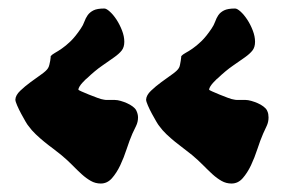

<svg xmlns="http://www.w3.org/2000/svg" viewBox="-20 -499 679 451"><path d="M299.8 -240.2Q302.2 -235.4 303.2 -231.2Q304.2 -227.1 304.2 -223.1Q304.2 -212.4 299.6 -203.1Q294.9 -193.8 291 -185.1Q284.2 -169.4 277.6 -149.2Q271 -128.9 262.5 -110.8Q253.9 -92.8 242.9 -80.3Q231.9 -67.9 216.8 -67.9Q204.1 -67.9 193.4 -74Q182.6 -80.1 172.1 -89.6Q161.6 -99.1 149.9 -111.1Q138.2 -123 124 -134.8Q115.2 -142.1 105 -149.7Q94.7 -157.2 84.2 -165.8Q73.7 -174.3 64 -183.6Q54.2 -192.9 46.9 -203.1Q44.9 -205.1 40 -213.4Q35.2 -221.7 29.8 -231.7Q24.4 -241.7 20.3 -251.2Q16.1 -260.7 16.1 -265.1Q16.6 -275.4 27.6 -285.9Q38.6 -296.4 52 -306.2Q65.4 -315.9 77.4 -324.5Q89.4 -333 92.8 -338.9Q94.7 -341.8 95.9 -346.7Q97.2 -351.6 97.9 -356Q98.6 -360.4 98.9 -363.5Q99.1 -366.7 99.1 -367.2Q102.5 -371.1 109.1 -374.8Q115.7 -378.4 125 -384.8Q134.3 -391.1 145.8 -402.1Q157.2 -413.1 169.9 -432.1Q175.3 -439.9 178.2 -448.2Q181.2 -456.5 186 -463.4Q190.9 -470.2 199.5 -474.6Q208 -479 225.1 -479Q230 -479 238 -471.7Q246.1 -464.4 253.7 -452.9Q261.2 -441.4 266.6 -427.5Q272 -413.6 272 -400.9Q272 -388.2 265.9 -380.4Q259.8 -372.6 248 -364.3Q236.3 -356 220 -344.7Q203.6 -333.5 183.1 -314Q183.1 -314.5 180.2 -311.5Q177.2 -308.6 173.6 -304.7Q169.9 -300.8 167 -296.1Q164.1 -291.5 164.1 -288.1Q164.1 -287.6 171.4 -284.2Q178.7 -280.8 188.7 -276.9Q198.7 -272.9 208.5 -269.3Q218.3 -265.6 223.1 -265.1Q227.1 -264.2 230.5 -264.2Q233.9 -264.2 237.8 -264.2H250Q255.9 -264.2 263.4 -262Q271 -259.8 278.3 -256.6Q285.6 -253.4 291.5 -249Q297.4 -244.6 299.8 -240.2ZM606.9 -240.2Q609.4 -235.4 610.1 -231.2Q610.8 -227.1 610.8 -223.1Q610.8 -212.4 606.4 -203.1Q602.1 -193.8 598.1 -185.1Q591.3 -169.4 584.7 -149.2Q578.1 -128.9 569.6 -110.8Q561 -92.8 550 -80.3Q539.1 -67.9 523.9 -67.9Q511.2 -67.9 500.5 -74Q489.7 -80.1 479.2 -89.6Q468.8 -99.1 457 -111.1Q445.3 -123 431.2 -134.8Q422.4 -142.1 412.1 -149.7Q401.9 -157.2 391.4 -165.8Q380.9 -174.3 371.1 -183.6Q361.3 -192.9 354 -203.1Q352.1 -205.1 347.2 -213.4Q342.3 -221.7 336.9 -231.7Q331.5 -241.7 327.4 -251.2Q323.2 -260.7 323.2 -265.1Q323.7 -275.4 334.7 -285.9Q345.7 -296.4 359.1 -306.2Q372.6 -315.9 384.5 -324.5Q396.5 -333 399.9 -338.9Q401.9 -341.8 402.8 -346.7Q403.8 -351.6 404.5 -356Q405.3 -360.4 405.5 -363.5Q405.8 -366.7 405.8 -367.2Q409.2 -371.1 416 -374.8Q422.9 -378.4 432.1 -384.8Q441.4 -391.1 452.9 -402.1Q464.4 -413.1 477.1 -432.1Q482.4 -439.9 485.4 -448.2Q488.3 -456.5 492.9 -463.4Q497.6 -470.2 506.3 -474.6Q515.1 -479 532.2 -479Q537.1 -479 545.2 -471.7Q553.2 -464.4 560.8 -452.9Q568.4 -441.4 573.7 -427.5Q579.1 -413.6 579.1 -400.9Q579.1 -388.2 573 -380.4Q566.9 -372.6 555.2 -364.3Q543.5 -356 527.1 -344.7Q510.7 -333.5 490.2 -314Q490.2 -314.5 487.3 -311.5Q484.4 -308.6 480.7 -304.7Q477.1 -300.8 474.1 -296.1Q471.2 -291.5 471.2 -288.1Q471.2 -287.6 478.5 -284.2Q485.8 -280.8 495.6 -276.9Q505.4 -272.9 515.1 -269.3Q524.9 -265.6 529.8 -265.1Q533.7 -264.2 537.4 -264.2Q541 -264.2 544.9 -264.2H557.1Q562.5 -264.2 570.3 -262Q578.1 -259.8 585.4 -256.6Q592.8 -253.4 598.6 -249Q604.5 -244.6 606.9 -240.2Z"/></svg>

Font: Freckle Face
Style: Regular
Weight: 400
Designer: Astigmatic (AOETI)
Foundry: Astigmatic (AOETI)
Version: Version 1.000